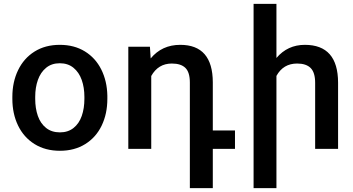

<svg xmlns="http://www.w3.org/2000/svg" viewBox="-20 -770 1826 993"><path d="M43.9 -269Q43.9 -345.7 73.5 -407Q103 -468.3 158.4 -503.2Q213.9 -538.1 289.1 -538.1Q363.8 -538.1 418.9 -504.2Q474.1 -470.2 503.9 -410.4Q533.7 -350.6 535.2 -275.4V-258.8Q535.2 -181.6 505.9 -120.6Q476.6 -59.6 420.9 -24.9Q365.2 9.8 290 9.8Q214.4 9.8 158.7 -24.9Q103 -59.6 73.5 -120.6Q43.9 -181.6 43.9 -258.8ZM162.1 -258.8Q162.1 -209.5 175.8 -170.4Q189.5 -131.3 218.3 -108.4Q247.1 -85.4 290 -85.4Q332 -85.4 360.6 -108.4Q389.2 -131.3 402.8 -170.4Q416.5 -209.5 416.5 -258.8V-269Q416.5 -317.4 402.6 -356.7Q388.7 -396 360.1 -419.4Q331.5 -442.9 289.1 -442.9Q247.1 -442.9 218.5 -419.4Q189.9 -396 176 -356.7Q162.1 -317.4 162.1 -269Z M1195.3 0H1080.6V203.1H961.9V-342.8Q961.9 -396 939 -418.7Q916 -441.4 868.7 -441.4Q798.3 -441.4 762.2 -377V0H643.6V-528.3H755.4L759.3 -467.8Q817.4 -538.1 912.1 -538.1Q1080.1 -538.1 1080.6 -344.2V-95.2H1195.3Z M1409.7 -377.4V203.1H1291.5V-750H1409.7V-470.2Q1467.3 -538.1 1556.6 -538.1Q1728 -538.1 1728.5 -342.8V0H1609.9V-341.3Q1609.9 -395 1586.7 -418.2Q1563.5 -441.4 1516.6 -441.4Q1444.8 -441.4 1409.7 -377.4Z"/></svg>

Font: Mardoto Medium
Style: Regular
Weight: 500
Designer: Christian Robertson, Vahan Hovhannisyan
Foundry: Google
Version: Version 1.000